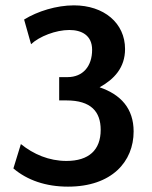

<svg xmlns="http://www.w3.org/2000/svg" viewBox="-20 -685 569 717"><path d="M96 -520C127 -549 188 -573 239 -573C285 -573 324 -553 324 -499C324 -438 290 -397 232 -397H201V-310H228C320 -310 356 -268 356 -200C356 -125 312 -84 228 -84C163 -84 105 -109 58 -147L30 -56C82 -12 151 12 234 12C398 12 479 -82 479 -194C479 -280 431 -332 352 -359C406 -389 447 -432 447 -502C447 -599 368 -665 256 -665C191 -665 120 -643 70 -612Z"/></svg>

Font: Quattrocento Sans
Style: Bold
Weight: 700
Designer: Pablo Impallari
Foundry: Pablo Impallari, Igino Marini, Brenda Gallo
Version: Version 2.000